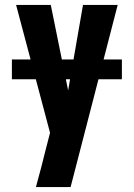

<svg xmlns="http://www.w3.org/2000/svg" viewBox="-20 -540 540 775"><path d="M125 215Q136 175 146.5 135Q157 95 167 54L182 -4L45 -520H185L255 -175L315 -520H455L265 215ZM28 -220V-300H472V-220Z"/></svg>

Font: Iosevka Heavy
Style: Regular
Weight: 900
Monospace: yes
Designer: Belleve Invis
Foundry: Belleve Invis
Version: Version 32.5.0; ttfautohint (v1.8.4)